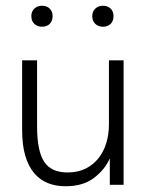

<svg xmlns="http://www.w3.org/2000/svg" viewBox="-20 -643 514 668"><path d="M208 5Q174 5 146.5 -6Q119 -17 99 -40.5Q79 -64 68 -101Q57 -138 57 -191V-433H109V-203Q109 -118 133.5 -80.5Q158 -43 215 -43Q251 -43 278 -56.5Q305 -70 323 -93Q341 -116 350 -146Q359 -176 359 -210V-433H410V0H362V-92Q345 -53 307 -24Q269 5 208 5ZM126 -550Q110 -550 99.5 -560Q89 -570 89 -587Q89 -603 99.5 -613Q110 -623 126 -623Q143 -623 153 -613Q163 -603 163 -587Q163 -570 153 -560Q143 -550 126 -550ZM338 -550Q322 -550 311.5 -560Q301 -570 301 -587Q301 -603 311.5 -613Q322 -623 338 -623Q355 -623 365 -613Q375 -603 375 -587Q375 -570 365 -560Q355 -550 338 -550Z"/></svg>

Font: Tilda Sans Light
Style: Regular
Weight: 300
Designer: ParaType Ltd
Foundry: ParaType Ltd
Version: Version 1.009